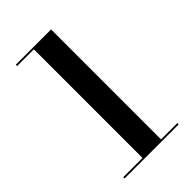

<svg xmlns="http://www.w3.org/2000/svg" viewBox="-225 -832 915 915"><g transform="rotate(-45 232.0 -375.0)"><path d="M50 -9V0H415V-9H305V-750H67V-741H180V-9Z"/></g></svg>

Font: Bodoni* 24pt Medium
Style: Regular
Weight: 500
Version: Version 2.3